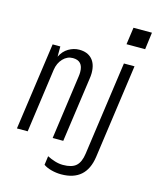

<svg xmlns="http://www.w3.org/2000/svg" viewBox="-131 -809 883 1085"><g transform="rotate(15 310.5 -267.0)"><path d="M24 0 96 -511H141V-451Q158 -486 188 -503.5Q218 -521 250 -521Q298 -521 324.5 -492.5Q351 -464 351 -411Q351 -395 348 -377L295 0H233L285 -374Q286 -381 286.5 -387Q287 -393 287 -400Q287 -466 227 -466Q194 -466 169.5 -440Q145 -414 139 -374L87 0ZM332 186Q303 186 274.5 178.5Q246 171 228 158L235 106Q256 117 280.5 124.5Q305 132 328 132Q380 132 404.5 110Q429 88 436 38L513 -511H575L498 40Q477 186 332 186ZM499 -620 513 -720H621L608 -620Z"/></g></svg>

Font: Chivo Mono Medium ExtraLight
Style: Italic
Weight: 250
Italic angle: -8.05°
Monospace: yes
Version: Version 1.008